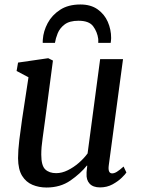

<svg xmlns="http://www.w3.org/2000/svg" viewBox="-20 -826 628 856"><path d="M187.5 10Q153.5 10 124.8 -2Q96 -14 78.5 -42.2Q61 -70.5 60.5 -120.5Q60.5 -155 66.2 -202.8Q72 -250.5 78.5 -294.5L107 -481.5L54 -509.5L60.5 -547L195 -566.5L216 -556L181 -290.5Q175.5 -247 169.8 -208.2Q164 -169.5 164 -136.5Q164 -87.5 181.8 -70.8Q199.5 -54 230.5 -54Q256 -54 282.2 -67Q308.5 -80 331.5 -100Q354.5 -120 370.5 -142L426.5 -562.5H528.5L465 -89.5Q460 -53 480 -53Q489.5 -53 501 -60Q512.5 -67 531 -83.5L543.5 -57Q539.5 -50 523.2 -34Q507 -18 482 -4.2Q457 9.5 426 9.5Q395 9.5 379.5 -7.2Q364 -24 366 -52.5Q365.5 -56 366.8 -66.8Q368 -77.5 369 -87L367.5 -88Q338.5 -52 293.8 -21Q249 10 187.5 10ZM338.5 -806Q384.5 -806 415 -784.5Q445.5 -763 460.5 -728.8Q475.5 -694.5 475.5 -656.5Q475.5 -652 474.8 -645.5Q474 -639 473.5 -635H418Q418 -639.5 418.2 -643.8Q418.5 -648 418 -652.5Q413.5 -684.5 395.2 -709Q377 -733.5 330 -733.5Q290 -733.5 268.2 -717Q246.5 -700.5 237.2 -677.5Q228 -654.5 225 -635H170.5Q170.5 -639 170.5 -643.2Q170.5 -647.5 171 -650.5Q173.5 -687 192.5 -722.8Q211.5 -758.5 247.8 -782.2Q284 -806 338.5 -806Z"/></svg>

Font: Merriweather
Style: Italic
Weight: 400
Italic angle: -7.8°
Designer: Eben Sorkin
Foundry: Eben Sorkin
Version: Version 2.100